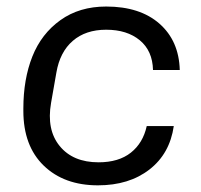

<svg xmlns="http://www.w3.org/2000/svg" viewBox="-20 -553 609 582"><path d="M276.9 8.8Q174.3 8.8 112.5 -51Q50.8 -110.8 50.8 -216.8V-224.1Q50.8 -313 78.1 -381.8Q105.5 -450.7 163.1 -491.9Q220.7 -533.2 301.8 -533.2Q404.3 -533.2 463.4 -481.2Q522.5 -429.2 524.9 -340.8H443.8Q442.4 -398.9 403.8 -430.9Q365.2 -462.9 301.8 -462.9Q239.7 -462.9 200.7 -429.2Q161.6 -395.5 150.9 -333L134.8 -241.2Q120.6 -159.7 160.9 -110.4Q201.2 -61 278.8 -61Q339.8 -61 376.7 -90.3Q413.6 -119.6 424.8 -170.9H506.8Q494.6 -86.9 432.9 -39.1Q371.1 8.8 276.9 8.8Z"/></svg>

Font: Hubot Sans
Style: Italic
Weight: 400
Italic angle: -10°
Designer: Deni Anggara
Foundry: GitHub
Version: Version 1.001;gftools[0.9.31]